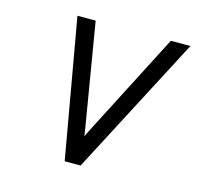

<svg xmlns="http://www.w3.org/2000/svg" viewBox="-81 -596 701 682"><g transform="rotate(15 269.0 -255.5)"><path d="M213 0 123 -511H190L248.5 -160.5Q251 -146 253.2 -131.5Q255.5 -117 257.5 -104Q262.5 -114.5 270.8 -131Q279 -147.5 286 -160.5L466.5 -511H538.5L271.5 0Z"/></g></svg>

Font: Overpass Light
Style: Italic
Weight: 300
Italic angle: -10°
Designer: Delve Withrington, Dave Bailey, Thomas Jockin
Foundry: Delve Fonts LLC
Version: Version 4.000; ttfautohint (v1.8.3)